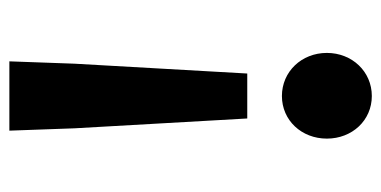

<svg xmlns="http://www.w3.org/2000/svg" viewBox="-222 -578 814 410"><g transform="rotate(-90 185.0 -373.0)"><path d="M137 -252H233L254 -621L259 -760H111L116 -621ZM185 14C237 14 277 -28 277 -82C277 -136 237 -178 185 -178C133 -178 94 -136 94 -82C94 -28 133 14 185 14Z"/></g></svg>

Font: Source Han Sans SC Bold
Style: Regular
Weight: 700
Designer: Ryoko NISHIZUKA (kana & ideographs); Paul D. Hunt (Latin, Greek & Cyrillic); Wenlong ZHANG (bopomofo); Sandoll Communica
Foundry: Adobe Systems Incorporated
Version: Version 1.001;PS 1.001;hotconv 1.0.78;makeotf.lib2.5.61930